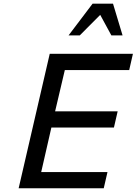

<svg xmlns="http://www.w3.org/2000/svg" viewBox="-20 -1011 734 1031"><path d="M537.1 0H80.1L247.1 -722.2H693.8L673.8 -634.8H328.1L275.9 -413.1H611.8L591.8 -326.2H255.9L201.2 -86.9H557.1ZM638.2 -820.8H578.1L518.1 -931.2L408.2 -820.8H348.1L477.1 -991.2H586.9Z"/></svg>

Font: Perun
Style: Italic
Weight: 400
Italic angle: -12°
Foundry: Stefan Peev, Context Ltd
Version: Version 001.000